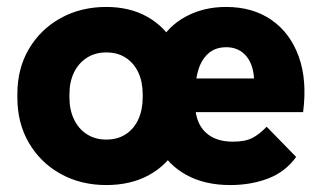

<svg xmlns="http://www.w3.org/2000/svg" viewBox="-20 -523 926 553"><path d="M286 10Q213 10 155 -22Q97 -54 63.5 -111Q30 -168 30 -242V-252Q30 -326 63.5 -382.5Q97 -439 155 -471Q213 -503 286 -503Q354 -503 404.5 -474.5Q455 -446 483 -395H435Q464 -448 515.5 -475.5Q567 -503 631 -503Q708 -503 762 -465.5Q816 -428 840.5 -360Q865 -292 853 -200H502V-297H778L703 -231Q716 -281 709.5 -315.5Q703 -350 682.5 -368.5Q662 -387 632 -387Q600 -387 580 -369Q560 -351 551 -321Q542 -291 542 -253V-223Q542 -191 554 -166.5Q566 -142 590.5 -128.5Q615 -115 651 -115Q686 -115 706.5 -125.5Q727 -136 748 -158L833 -71Q802 -28 752.5 -9Q703 10 643 10Q570 10 517 -19Q464 -48 437 -100H491Q462 -48 409.5 -19Q357 10 286 10ZM286 -121Q319 -121 342.5 -136.5Q366 -152 378.5 -179.5Q391 -207 391 -242V-252Q391 -287 378.5 -314Q366 -341 342.5 -356.5Q319 -372 286 -372Q254 -372 230 -356.5Q206 -341 193 -314Q180 -287 180 -252V-242Q180 -207 193 -179.5Q206 -152 230 -136.5Q254 -121 286 -121Z"/></svg>

Font: SUSE Thin ExtraBold
Style: Regular
Weight: 800
Version: Version 1.000